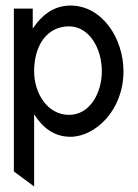

<svg xmlns="http://www.w3.org/2000/svg" viewBox="-20 -482 499 692"><path d="M30 136 103 190V-70C132 -25 172 11 234 11C322 11 425 -83 425 -225C425 -344 348 -462 234 -462C171 -462 128 -424 98 -379V-451H30ZM103 -225C103 -318 149 -387 229 -387C300 -387 347 -310 347 -225C347 -147 304 -68 229 -68C150 -68 103 -147 103 -225Z"/></svg>

Font: Charger Sport
Style: Nrw
Weight: 400
Designer: Jasper
Foundry: Cannot Into Space Fonts
Version: Version 1.1